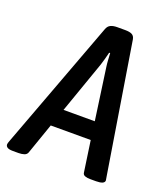

<svg xmlns="http://www.w3.org/2000/svg" viewBox="-155 -794 775 889"><g transform="rotate(20 233.0 -350.0)"><path d="M12 2Q-8 2 -16 -3.5Q-24 -9 -24 -18Q-24 -23 -19 -36L219 -674Q225 -690 237.5 -696Q250 -702 270 -702H309Q331 -702 342.5 -696Q354 -690 357 -674L459 -41Q460 -32 461.5 -26Q463 -20 463 -17Q463 2 421 2H394Q377 2 366.5 -2Q356 -6 355 -17L333 -169H136L83 -17Q79 -6 67 -2Q55 2 39 2ZM257 -513 167 -257H321L285 -513Q283 -526 282 -544Q281 -562 280 -578H275Q271 -562 266.5 -545Q262 -528 257 -513Z"/></g></svg>

Font: Asap Condensed Condensed Medium
Style: Italic
Weight: 500
Width: 3
Italic angle: -6°
Designer: Pablo Cosgaya
Foundry: Omnibus-Type
Version: Version 3.001; ttfautohint (v1.8.4.7-5d5b)